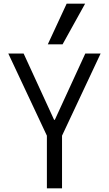

<svg xmlns="http://www.w3.org/2000/svg" viewBox="-20 -1020 590 1040"><path d="M234 0V-285L25 -730H108L273 -371H277L442 -730H525L316 -285V0ZM319 -780H239L341 -1000H441Z"/></svg>

Font: M PLUS Code Latin SemiExpanded
Style: Regular
Weight: 400
Width: 6
Designer: Coji Morishita
Foundry: UNDERFOREST DESIGN
Version: Version 1.002; ttfautohint (v1.8.3)